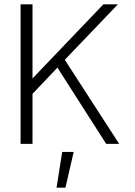

<svg xmlns="http://www.w3.org/2000/svg" viewBox="-20 -664 625 886"><path d="M75 0V-644H130V-302L457 -644H524L279 -388L530 0H470L245 -352L130 -231V0ZM241 202 267 37H320L282 202Z"/></svg>

Font: Kanit ExtraLight
Style: Regular
Weight: 275
Designer: Katatrad Team
Foundry: CadsonDemak
Version: Version 2.000; ttfautohint (v1.8.3)